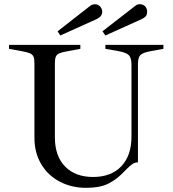

<svg xmlns="http://www.w3.org/2000/svg" viewBox="-20 -888 828 920"><path d="M145 -228V-584Q145 -606 140.5 -616.5Q136 -627 123.5 -632.5Q111 -638 83 -643L23 -654V-673H365V-654L306 -643Q277 -638 264.5 -632.5Q252 -627 247.5 -616.5Q243 -606 243 -584V-230Q243 -140 292 -90Q341 -40 426 -40Q513 -40 561.5 -91.5Q610 -143 610 -233V-578Q610 -610 598 -623Q586 -636 548 -643L485 -654V-673H763V-654L703 -643Q664 -636 652.5 -624Q641 -612 641 -581V-110Q626 -110 614.5 -102Q603 -94 591 -82Q579 -70 573 -64Q540 -29 500 -8.5Q460 12 392 12Q323 12 266.5 -17.5Q210 -47 177.5 -101.5Q145 -156 145 -228ZM256 -738 411 -859Q424 -870 443 -867Q457 -863 464.5 -850.5Q472 -838 469 -824Q466 -813 459 -807Q452 -801 442 -796L269 -718ZM471 -738 627 -859Q640 -871 658 -867Q671 -864 678 -854.5Q685 -845 685 -833Q685 -817 678 -809.5Q671 -802 658 -796L485 -718Z"/></svg>

Font: Ibarra Real Nova
Style: Regular
Weight: 400
Designer: Jose Maria Ribagorda & Octavio Pardo
Foundry: Jose Maria Ribagorda
Version: Version 1.014